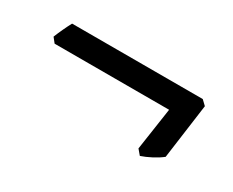

<svg xmlns="http://www.w3.org/2000/svg" viewBox="-43 -418 487 402"><g transform="rotate(30 201.0 -217.5)"><path d="M354 -158.2Q344.2 -150.4 331.1 -143.6Q317.9 -136.7 306.2 -132.8L295.9 -145L311 -247.1H34.2L24.9 -258.8Q28.8 -268.6 34.2 -280.3Q39.6 -292 44.9 -301.8H360.8L372.1 -291Z"/></g></svg>

Font: GentiumAlt
Style: Italic
Weight: 400
Italic angle: -7°
Designer: J. Victor Gaultney
Version: Version 1.02; 2005; OFL release